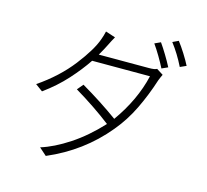

<svg xmlns="http://www.w3.org/2000/svg" viewBox="-120 -962 1241 1151"><g transform="rotate(15 500.0 -386.5)"><path d="M409 -619H720Q757 -619 769 -627L810 -601Q806 -593 801 -581.5Q796 -570 793 -562Q762 -465 719 -376Q676 -287 614 -213Q472 -41 259 50L213 9Q294 -16 386 -76.5Q478 -137 564 -230Q463 -308 336 -384L367 -421Q492 -348 598 -271Q703 -418 739 -573H380Q338 -510 277.5 -443Q217 -376 137 -318L92 -351Q215 -435 295.5 -539Q376 -643 400 -713Q409 -737 415 -764L476 -744Q461 -718 450 -695Q434 -662 409 -619ZM713 -770 750 -787Q769 -760 791.5 -723Q814 -686 831 -653L793 -636Q778 -666 755.5 -704Q733 -742 713 -770ZM815 -806 851 -823Q872 -796 896 -758Q920 -720 935 -690L897 -673Q861 -746 815 -806Z"/></g></svg>

Font: LXGW 975 Gothic SC 200W
Style: Regular
Weight: 200
Version: Version 2.01;February 25, 2021